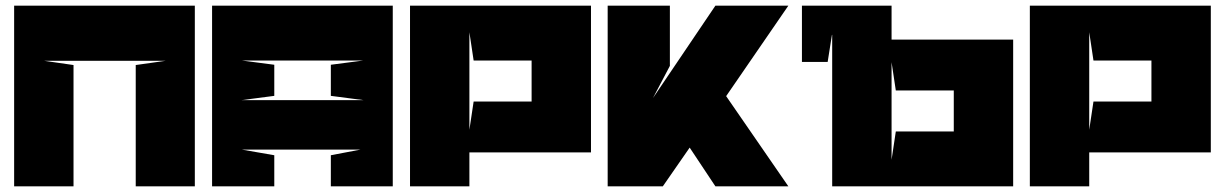

<svg xmlns="http://www.w3.org/2000/svg" viewBox="-20 -659 4331 679"><path d="M136 -444 240 -429V0H30V-639H669V0H460V-429L566 -444H136Z M950 -430V-320L835 -305H1265L1150 -320V-430L1265 -445H835ZM1369 -639V0H1150V-110L1255 -130H835L950 -110V0H730V-639Z M1640 -545V-200L1655 -300H1843H1860V-445H1843H1655L1640 -545ZM1640 -120V0H1430V-639H2070V-120H1640Z M2548 -319 2768 0H2510L2419 -137L2324 0H2129V-639H2349V-426L2289 -312L2510 -639H2768Z M3563 -519V0H2923V-536L2922 -535L2907 -440H2816V-639H3133V-519ZM3148 -194H3353V-339H3148L3133 -439V-94Z M3832 -545V-200L3847 -300H4035H4052V-445H4035H3847L3832 -545ZM3832 -120V0H3622V-639H4262V-120H3832Z"/></svg>

Font: Banana Brick
Style: Regular
Weight: 400
Designer: artmaker
Foundry: artmaker
Version: Version 4.000 2011 initial release